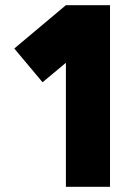

<svg xmlns="http://www.w3.org/2000/svg" viewBox="-20 -720 524 740"><path d="M234 -700 35 -533 144 -403 234 -478V0H404V-700Z"/></svg>

Font: Unageo
Style: Black
Weight: 900
Designer: Richard Sepsi
Foundry: Richard Sepsi
Version: Version 2.000